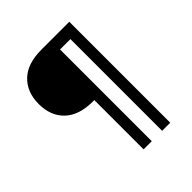

<svg xmlns="http://www.w3.org/2000/svg" viewBox="-207 -758 1014 1014"><g transform="rotate(-45 300.0 -251.0)"><path d="M269 -242Q165 -242 110.5 -293.8Q56 -345.5 56 -434.5Q56 -523.5 110.5 -575.8Q165 -628 269 -628H461.5V-559H315V-242ZM278.5 126V-628H339.5V126ZM417 126V-628H477.5V126Z"/></g></svg>

Font: Karla
Style: Regular
Weight: 400
Designer: Jonathan Pinhorn
Version: Version 2.004;gftools[0.9.33]